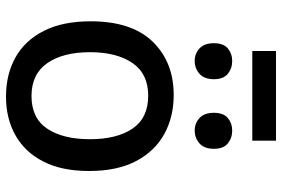

<svg xmlns="http://www.w3.org/2000/svg" viewBox="-170 -760 940 640"><g transform="rotate(90 300.0 -440.0)"><path d="M302 10Q228 10 171.5 -21.5Q115 -53 83 -116Q51 -179 51 -272Q51 -409 119 -479Q187 -549 297 -549Q370 -549 427 -517.5Q484 -486 517 -423.5Q550 -361 550 -267Q550 -176 518.5 -114.5Q487 -53 431 -21.5Q375 10 302 10ZM300 -75Q374 -75 409 -127.5Q444 -180 444 -270Q444 -360 408.5 -412Q373 -464 299 -464Q226 -464 190 -411.5Q154 -359 154 -270Q154 -180 190.5 -127.5Q227 -75 300 -75ZM415 -619Q391 -619 373.5 -635Q356 -651 356 -683Q356 -715 373.5 -729.5Q391 -744 415 -744Q440 -744 458 -729.5Q476 -715 476 -683Q476 -651 458 -635Q440 -619 415 -619ZM183 -619Q159 -619 141.5 -635Q124 -651 124 -683Q124 -715 141.5 -729.5Q159 -744 183 -744Q208 -744 226 -729.5Q244 -715 244 -683Q244 -651 226 -635Q208 -619 183 -619ZM150 -811V-890H449V-811Z"/></g></svg>

Font: Noto Sans Mono Medium
Style: Regular
Weight: 500
Designer: Monotype Design Team
Foundry: Monotype Imaging Inc.
Version: Version 2.014